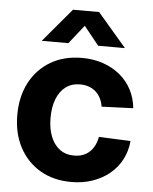

<svg xmlns="http://www.w3.org/2000/svg" viewBox="-53 -785 669 840"><g transform="rotate(5 281.0 -364.5)"><path d="M291.5 11.7Q212.9 11.7 154.3 -22.7Q95.7 -57.1 63.2 -118.4Q30.8 -179.7 30.8 -260.3Q30.8 -341.3 63.2 -402.8Q95.7 -464.4 154.3 -498.8Q212.9 -533.2 291.5 -533.2Q341.8 -533.2 384.3 -518.6Q426.8 -503.9 458.7 -477.5Q490.7 -451.2 510 -414.6Q529.3 -377.9 533.7 -333.5L395 -328.1Q392.1 -348.1 383.8 -364.5Q375.5 -380.9 362.5 -392.6Q349.6 -404.3 332.3 -410.6Q314.9 -417 293.5 -417Q256.3 -417 230.5 -397.7Q204.6 -378.4 190.7 -343.3Q176.8 -308.1 176.8 -260.3Q176.8 -213.4 190.7 -178.2Q204.6 -143.1 230.5 -123.8Q256.3 -104.5 293.5 -104.5Q314.9 -104.5 332 -110.8Q349.1 -117.2 361.8 -129.2Q374.5 -141.1 382.8 -157.7Q391.1 -174.3 395 -195.3L534.2 -189.5Q530.3 -145 511.2 -108.4Q492.2 -71.8 460 -44.9Q427.7 -18.1 385 -3.2Q342.3 11.7 291.5 11.7ZM226.1 -592.3H109.9V-593.3L233.4 -739.7H348.1L473.6 -593.3V-592.3H356.9L291 -674.3Z"/></g></svg>

Font: Inter 28pt
Style: Bold
Weight: 700
Designer: Rasmus Andersson
Foundry: rsms
Version: Version 4.001;git-66647c0bb